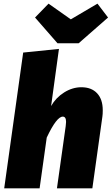

<svg xmlns="http://www.w3.org/2000/svg" viewBox="-20 -1032 612 1052"><path d="M543 -428Q543 -405 541 -393L486 0H292L340 -341Q342 -359 342 -364Q342 -393 324 -393Q290 -393 236 -278L197 0H3L107 -744L303 -764L260 -451Q286 -497 331.5 -525.5Q377 -554 426 -554Q481 -554 512 -521Q543 -488 543 -428ZM514 -1012 572 -936 411 -795H295L172 -936L246 -1012L368 -926Z"/></svg>

Font: Fira Sans Black
Style: Italic
Weight: 900
Italic angle: -8°
Designer: Carrois Corporate & Edenspiekermann AG
Foundry: Carrois Corporate GbR & Edenspiekermann AG
Version: Version 4.203